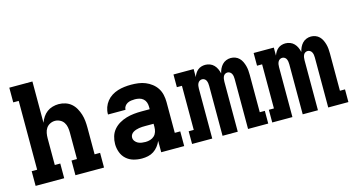

<svg xmlns="http://www.w3.org/2000/svg" viewBox="-80 -1057 2560 1388"><g transform="rotate(-15 1200.0 -363.5)"><path d="M44 0V-110H85V-625H44V-735H217V-426Q225 -448 238 -467.5Q251 -487 269.5 -501Q288 -515 311 -521.5Q334 -528 357 -528Q382 -528 407 -520Q432 -512 451 -495.5Q470 -479 482.5 -456.5Q495 -434 502.5 -410Q510 -386 512.5 -360.5Q515 -335 515 -310V-110H556V0H342V-110H383V-310Q383 -329 379.5 -348.5Q376 -368 365.5 -384Q355 -400 337 -409Q319 -418 300 -418Q281 -418 263 -409Q245 -400 234.5 -384Q224 -368 220.5 -348.5Q217 -329 217 -310V-110H258V0Z M839 8Q807 8 776.5 -0.5Q746 -9 722.5 -30Q699 -51 688 -81.5Q677 -112 677 -143Q677 -172 685.5 -200Q694 -228 712.5 -249.5Q731 -271 756 -285.5Q781 -300 808.5 -308Q836 -316 864.5 -319Q893 -322 921 -322H984V-341Q984 -358 978.5 -373.5Q973 -389 960.5 -400Q948 -411 931.5 -415Q915 -419 899 -419Q885 -419 870.5 -417Q856 -415 843.5 -408.5Q831 -402 822.5 -390Q814 -378 814 -364V-363H683V-367Q683 -392 691.5 -416Q700 -440 716 -460Q732 -480 753.5 -493.5Q775 -507 799 -514.5Q823 -522 848.5 -525Q874 -528 899 -528Q926 -528 953 -524.5Q980 -521 1005 -511Q1030 -501 1052 -484Q1074 -467 1088.5 -444.5Q1103 -422 1109 -395Q1115 -368 1115 -341V-110H1156V0H984V-85Q975 -64 960.5 -45.5Q946 -27 927 -14.5Q908 -2 885 3Q862 8 839 8ZM895 -101Q913 -101 930.5 -106.5Q948 -112 960.5 -124Q973 -136 978.5 -153.5Q984 -171 984 -189V-213H922Q910 -213 898 -212.5Q886 -212 874.5 -210Q863 -208 852 -204.5Q841 -201 831 -195Q821 -189 814.5 -179Q808 -169 808 -157Q808 -142 817 -130Q826 -118 839 -111.5Q852 -105 866.5 -103Q881 -101 895 -101Z M1215 0V-95H1253V-425H1215V-520H1366V-460Q1371 -474 1379 -487Q1387 -500 1398.5 -509.5Q1410 -519 1424.5 -523.5Q1439 -528 1454 -528Q1472 -528 1489 -521.5Q1506 -515 1518.5 -502Q1531 -489 1538.5 -472.5Q1546 -456 1550 -438Q1554 -456 1561.5 -472Q1569 -488 1581 -501Q1593 -514 1610 -521Q1627 -528 1645 -528Q1662 -528 1678.5 -522Q1695 -516 1707.5 -503.5Q1720 -491 1727.5 -475Q1735 -459 1739.5 -442.5Q1744 -426 1745.5 -408.5Q1747 -391 1747 -374V-95H1785V0H1634V-374Q1634 -384 1632.5 -394Q1631 -404 1626.5 -413Q1622 -422 1613.5 -427.5Q1605 -433 1595 -433Q1585 -433 1576.5 -427.5Q1568 -422 1564 -413Q1560 -404 1558.5 -394Q1557 -384 1557 -374V0H1443V-374Q1443 -384 1441.5 -394Q1440 -404 1436 -413Q1432 -422 1423.5 -427.5Q1415 -433 1405 -433Q1395 -433 1386.5 -427.5Q1378 -422 1373.5 -413Q1369 -404 1367.5 -394Q1366 -384 1366 -374V0Z M1815 0V-95H1853V-425H1815V-520H1966V-460Q1971 -474 1979 -487Q1987 -500 1998.5 -509.5Q2010 -519 2024.5 -523.5Q2039 -528 2054 -528Q2072 -528 2089 -521.5Q2106 -515 2118.5 -502Q2131 -489 2138.5 -472.5Q2146 -456 2150 -438Q2154 -456 2161.5 -472Q2169 -488 2181 -501Q2193 -514 2210 -521Q2227 -528 2245 -528Q2262 -528 2278.5 -522Q2295 -516 2307.5 -503.5Q2320 -491 2327.5 -475Q2335 -459 2339.5 -442.5Q2344 -426 2345.5 -408.5Q2347 -391 2347 -374V-95H2385V0H2234V-374Q2234 -384 2232.5 -394Q2231 -404 2226.5 -413Q2222 -422 2213.5 -427.5Q2205 -433 2195 -433Q2185 -433 2176.5 -427.5Q2168 -422 2164 -413Q2160 -404 2158.5 -394Q2157 -384 2157 -374V0H2043V-374Q2043 -384 2041.5 -394Q2040 -404 2036 -413Q2032 -422 2023.5 -427.5Q2015 -433 2005 -433Q1995 -433 1986.5 -427.5Q1978 -422 1973.5 -413Q1969 -404 1967.5 -394Q1966 -384 1966 -374V0Z"/></g></svg>

Font: Iosevka HT Extrabold Extended
Style: Regular
Weight: 800
Width: 7
Monospace: yes
Designer: Belleve Invis
Foundry: Belleve Invis
Version: Version 32.3.0; ttfautohint (v1.8.4)